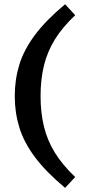

<svg xmlns="http://www.w3.org/2000/svg" viewBox="-20 -763 403 904"><path d="M171 -310.5Q171 -233 186.8 -167.8Q202.5 -102.5 238.2 -44.5Q274 13.5 334 70.5L286.5 121.5Q196 46 144.2 -23.5Q92.5 -93 71 -163Q49.5 -233 49.5 -310.5Q49.5 -388.5 71 -458.5Q92.5 -528.5 144.2 -598Q196 -667.5 286.5 -743L334 -691.5Q274 -635 238.2 -577Q202.5 -519 186.8 -453.8Q171 -388.5 171 -310.5Z"/></svg>

Font: Newsreader 6pt Medium
Style: Regular
Weight: 500
Designer: Hugues Gentile
Foundry: Production Type
Version: Version 1.003; ttfautohint (v1.8.3)